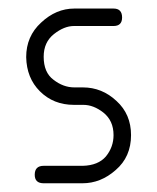

<svg xmlns="http://www.w3.org/2000/svg" viewBox="-20 -420 359 440"><path d="M240.2 -110.4Q240.2 -143.6 216.8 -162.1Q194.3 -179.7 170.9 -179.7Q160.2 -179.7 160.2 -179.7Q160.2 -179.7 149.4 -179.7Q102.5 -179.7 71.3 -210.9Q41 -241.2 40 -289.1Q40 -336.9 74.2 -368.2Q108.4 -400.4 150.4 -400.4Q190.4 -400.4 195.3 -400.4Q200.2 -400.4 240.2 -400.4Q259.8 -400.4 259.8 -379.9Q259.8 -360.4 240.2 -360.4Q200.2 -360.4 195.3 -360.4Q189.5 -360.4 149.4 -360.4Q127 -360.4 103.5 -341.8Q80.1 -323.2 80.1 -290Q80.1 -253.9 102.5 -237.3Q125 -219.7 150.4 -219.7Q160.2 -219.7 160.2 -219.7Q161.1 -219.7 169.9 -219.7Q213.9 -219.7 247.1 -188.5Q280.3 -158.2 280.3 -110.4Q280.3 -60.5 245.1 -30.3Q210.9 0 168.9 0Q128.9 0 125 0Q120.1 0 80.1 0Q59.6 0 59.6 -19.5Q59.6 -40 80.1 -40Q120.1 -40 125 -40Q129.9 -40 169.9 -40Q205.1 -41 222.7 -61.5Q240.2 -83 240.2 -110.4Z"/></svg>

Font: Demofont
Style: Regular
Weight: 400
Version: Version 1.0